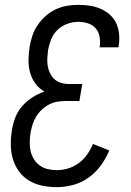

<svg xmlns="http://www.w3.org/2000/svg" viewBox="-20 -763 540 791"><path d="M214 8Q183 8 154 2Q125 -4 100.5 -18.5Q76 -33 59 -56Q42 -79 33.5 -106.5Q25 -134 24.5 -164.5Q24 -195 29 -226Q33 -252 42.5 -277.5Q52 -303 70.5 -324.5Q89 -346 113 -361.5Q137 -377 163 -386Q141 -398 126 -418.5Q111 -439 104 -464Q97 -489 97.5 -516Q98 -543 102 -570Q106 -593 113.5 -616Q121 -639 135 -659.5Q149 -680 168 -697Q187 -714 209.5 -724.5Q232 -735 255.5 -739Q279 -743 303 -743Q327 -743 350 -739.5Q373 -736 394 -727Q415 -718 432 -703Q449 -688 458.5 -668Q468 -648 470.5 -624Q473 -600 469 -576Q469 -574 468.5 -572Q468 -570 468 -568H390Q390 -569 390.5 -570.5Q391 -572 391 -573Q394 -593 390 -613Q386 -633 373.5 -647Q361 -661 342 -667Q323 -673 303 -673Q280 -673 257.5 -665Q235 -657 217.5 -640.5Q200 -624 191 -601.5Q182 -579 178 -557Q176 -541 175 -524Q174 -507 176.5 -491.5Q179 -476 186 -461.5Q193 -447 204 -437Q215 -427 230.5 -422Q246 -417 263 -417H319L307 -347H251Q234 -347 216.5 -344Q199 -341 183 -333Q167 -325 153 -312Q139 -299 129.5 -283.5Q120 -268 114.5 -251Q109 -234 106 -217Q103 -198 102.5 -178.5Q102 -159 106 -141Q110 -123 119.5 -107.5Q129 -92 143.5 -81.5Q158 -71 176 -66.5Q194 -62 214 -62Q237 -62 260.5 -69Q284 -76 304.5 -91Q325 -106 339.5 -127Q354 -148 363 -170L430 -143Q417 -111 395.5 -81.5Q374 -52 344.5 -31Q315 -10 281 -1Q247 8 214 8Z"/></svg>

Font: Iosevka SS04
Style: Italic
Weight: 400
Italic angle: -9°
Monospace: yes
Designer: Belleve Invis
Foundry: Belleve Invis
Version: Version 19.0.0; ttfautohint (v1.8.4)